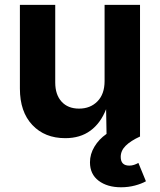

<svg xmlns="http://www.w3.org/2000/svg" viewBox="-20 -566 663 796"><path d="M250.5 6.8Q165.5 6.8 114 -47.9Q62.5 -102.5 62.5 -198.7V-545.9H209V-224.1Q209 -173.3 235.4 -144.5Q261.7 -115.7 307.6 -115.7Q354.5 -115.7 384 -145.8Q413.6 -175.8 413.6 -230V-545.9H560.5V0H421.9L419.9 -113.3Q397 -55.2 354.7 -24.2Q312.5 6.8 250.5 6.8ZM481.9 210.4Q424.8 210.4 388.9 183.3Q353 156.2 353 106.9Q353 72.8 371.6 42Q390.1 11.2 421.4 -10.7L560.5 0Q522 17.6 501.2 38.1Q480.5 58.6 480.5 84.5Q480.5 120.6 516.1 120.6Q526.4 120.6 535.9 117.4Q545.4 114.3 553.7 109.4L585 185.5Q566.9 195.8 539.6 203.1Q512.2 210.4 481.9 210.4Z"/></svg>

Font: Inter-Bold
Style: Bold
Weight: 700
Designer: Rasmus Andersson
Foundry: rsms
Version: Version 4.000;git-a52131595